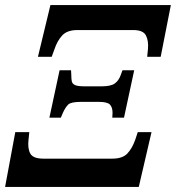

<svg xmlns="http://www.w3.org/2000/svg" viewBox="-66 -734 691 754"><path d="M83 -511 132 -714H605L565 -511H512L515 -541Q518 -574 507 -595Q496 -616 457 -616H238Q198 -616 178.5 -595Q159 -574 148 -541L137 -511ZM128 -272 168 -458H213L214 -439Q214 -424 216 -414.5Q218 -405 228.5 -400Q239 -395 266 -395H334Q369 -395 384.5 -406Q400 -417 408 -439L415 -458H461L421 -272H375L376 -291Q376 -312 366 -323Q356 -334 321 -334H253Q213 -334 202 -323.5Q191 -313 181 -291L173 -272ZM-46 0 -6 -215H49L46 -185Q42 -151 53 -131Q64 -111 104 -111H375Q415 -111 434 -131Q453 -151 465 -185L475 -215H529L479 0Z"/></svg>

Font: Noto Serif Condensed
Style: Bold Italic
Weight: 700
Width: 3
Italic angle: -12°
Designer: Monotype Design Team
Foundry: Monotype Imaging Inc.
Version: Version 2.014